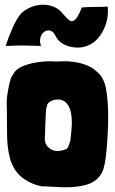

<svg xmlns="http://www.w3.org/2000/svg" viewBox="-20 -779 488 815"><path d="M4 -584Q14 -616 32.5 -658.5Q51 -701 70 -722Q87 -739 112 -749Q137 -759 163 -759Q198 -759 224 -742Q233 -736 240.5 -727.5Q248 -719 250 -717Q265 -700 274 -693Q279 -689 285 -689Q297 -689 308.5 -708Q320 -727 327 -747Q354 -750 413 -750L437 -751Q438 -744 438 -731Q438 -679 409 -634Q380 -589 332 -579Q318 -577 310 -577Q278 -577 251.5 -590.5Q225 -604 214 -630Q203 -650 185 -650Q171 -650 160.5 -637Q150 -624 150 -606Q150 -593 155 -584Q89 -586 70 -586ZM233 -518Q239 -519 258 -519Q270 -519 275 -518Q310 -516 341.5 -504.5Q373 -493 392 -474Q421 -451 430 -402Q439 -353 439 -288V-255Q436 -170 429 -112Q422 -54 405 -34Q385 -6 347.5 5Q310 16 260 16Q241 16 207 14Q175 12 158 12Q105 2 65 -33Q34 -63 22 -108.5Q10 -154 10 -211L9 -325Q6 -352 15.5 -403Q25 -454 35 -461Q46 -489 92.5 -504Q139 -519 197 -519Q202 -518 233 -518ZM173 -263 172 -243Q172 -218 170 -188Q171 -166 187 -152Q203 -138 223 -138Q243 -138 263 -147Q269 -150 278 -180L279 -185Q285 -235 285 -258Q285 -282 281 -301Q276 -327 261.5 -342Q247 -357 225 -357Q221 -357 209 -355Q184 -347 180 -333L176 -317Q175 -307 174 -289.5Q173 -272 173 -263Z"/></svg>

Font: Londrina Solid Black
Style: Regular
Weight: 900
Designer: Marcelo Magalhaes
Foundry: Marcelo Magalhães
Version: Version 1.002